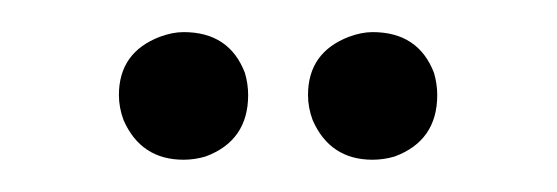

<svg xmlns="http://www.w3.org/2000/svg" viewBox="-20 -722 345 119"><path d="M53.7 -663.1Q53.7 -689.5 79.1 -699.2Q86.9 -702.1 93.8 -702.1Q122.1 -702.1 131.8 -676.8Q133.8 -669.9 133.8 -663.1Q133.8 -634.8 107.4 -625Q100.6 -623 93.8 -623Q67.4 -623 56.6 -647.5Q53.7 -655.3 53.7 -663.1ZM170.9 -663.1Q170.9 -689.5 196.3 -699.2Q204.1 -702.1 210.9 -702.1Q239.3 -702.1 249 -676.8Q251 -669.9 251 -663.1Q251 -634.8 224.6 -625Q217.8 -623 210.9 -623Q184.6 -623 173.8 -647.5Q170.9 -655.3 170.9 -663.1Z"/></svg>

Font: Post No Bills Colombo
Style: Medium
Weight: 600
Designer: Kosala Senevirathne, Siva Puranthara, Lasantha Premarathna, Tharique Azeez
Foundry: Mooniak
Version: Version 1.220 ; ttfautohint (v1.5)